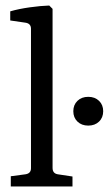

<svg xmlns="http://www.w3.org/2000/svg" viewBox="-20 -674 393 694"><path d="M170 -67Q170 -47 189 -44L242 -36V0H19V-37L72 -44Q92 -47 92 -66V-570Q92 -589 72 -592L17 -600V-633Q48 -642 87.5 -647.5Q127 -653 158 -654L170 -642ZM299 -220Q275 -220 260 -234.5Q245 -249 245 -272Q245 -295 260 -309.5Q275 -324 299 -324Q323 -324 338 -309.5Q353 -295 353 -272Q353 -249 338 -234.5Q323 -220 299 -220Z"/></svg>

Font: Rasa
Style: Regular
Weight: 400
Designer: Anna Giedrys (Yrsa+Rasa design), David Brezina (Yrsa art-direction, Rasa art-direction, design)
Foundry: Rosetta Type Foundry
Version: Version 2.004